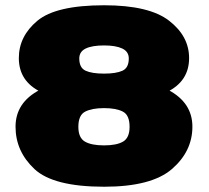

<svg xmlns="http://www.w3.org/2000/svg" viewBox="-20 -701 792 729"><path d="M375.5 8Q555 8 632.8 -59.2Q710.5 -126.5 710.5 -220Q710.5 -311 619.5 -359.2Q528.5 -407.5 375.5 -407.5Q222 -407.5 130.5 -359.5Q39 -311.5 39 -220Q39 -126.5 110.8 -59.2Q182.5 8 375.5 8ZM375 -149Q327 -149 302.2 -163.5Q277.5 -178 277.5 -219.5Q277.5 -264 303.5 -277.2Q329.5 -290.5 375 -290.5Q421 -290.5 446.5 -277.2Q472 -264 472 -219.5Q472 -178 447.5 -163.5Q423 -149 375 -149ZM375.5 -311Q531.5 -311 614.8 -352Q698 -393 698 -480.5Q698 -563.5 622.2 -622.2Q546.5 -681 375.5 -681Q192.5 -681 122 -622.2Q51.5 -563.5 51.5 -480.5Q51.5 -392.5 135.2 -351.8Q219 -311 375.5 -311ZM375 -421.5Q329 -421.5 305 -432.5Q281 -443.5 281 -479Q281 -505 305.5 -516.8Q330 -528.5 375 -528.5Q419.5 -528.5 444.2 -516.8Q469 -505 469 -479Q469 -443.5 445 -432.5Q421 -421.5 375 -421.5Z"/></svg>

Font: Anybody SemiExpanded Black
Style: Regular
Weight: 900
Width: 6
Version: Version 1.113;gftools[0.9.25]